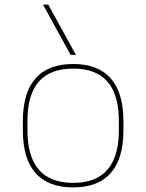

<svg xmlns="http://www.w3.org/2000/svg" viewBox="-20 -810 640 840"><path d="M300 10Q191 10 135.5 -53Q80 -116 80 -240V-280Q80 -404 135.5 -467Q191 -530 300 -530Q409 -530 464.5 -467Q520 -404 520 -280V-240Q520 -116 464.5 -53Q409 10 300 10ZM300 -10Q400 -10 450 -67.5Q500 -125 500 -240V-280Q500 -396 450 -453Q400 -510 300 -510Q200 -510 150 -453Q100 -396 100 -280V-240Q100 -125 150 -67.5Q200 -10 300 -10ZM289 -570 168 -790H191L312 -570Z"/></svg>

Font: M PLUS Code Latin Expanded Thin
Style: Regular
Weight: 250
Width: 7
Designer: Coji Morishita
Foundry: UNDERFOREST DESIGN
Version: Version 1.002; ttfautohint (v1.8.3)